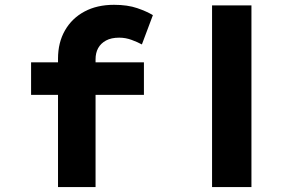

<svg xmlns="http://www.w3.org/2000/svg" viewBox="-20 -762 1224 782"><path d="M216.3 0V-523.4Q216.3 -588.7 244.6 -638.1Q272.9 -687.6 324.1 -715Q375.2 -742.4 444.4 -742.4Q499.6 -742.4 539.1 -728.8Q578.6 -715.2 602.7 -700.2L557.9 -581Q541.5 -590 516.7 -599.3Q491.9 -608.6 465.6 -608.6Q433.1 -608.6 411.8 -597Q390.4 -585.4 379.8 -566Q369.2 -546.6 369.2 -520.5V0H293Q269.7 0 250.5 0Q231.3 0 216.3 0ZM106.6 -375.7V-508H566.2V-375.7ZM843.7 0V-740H1004.1V0Z"/></svg>

Font: Lexend Tera
Style: Regular
Weight: 400
Designer: Bonnie Shaver-Troup, Thomas Jockin
Foundry: Lexend
Version: Version 1.007